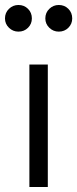

<svg xmlns="http://www.w3.org/2000/svg" viewBox="-38 -751 310 771"><path d="M154 0H80V-492H154ZM198 -624Q176 -624 160 -639.5Q144 -655 144 -677Q144 -700 160 -715.5Q176 -731 198 -731Q221 -731 236.5 -715.5Q252 -700 252 -677Q252 -655 236.5 -639.5Q221 -624 198 -624ZM36 -624Q14 -624 -2 -639.5Q-18 -655 -18 -677Q-18 -700 -2 -715.5Q14 -731 36 -731Q59 -731 74.5 -715.5Q90 -700 90 -677Q90 -655 74.5 -639.5Q59 -624 36 -624Z"/></svg>

Font: Wix Madefor Display
Style: Regular
Weight: 400
Designer: Dalton Maag Ltd
Foundry: Dalton Maag Ltd
Version: Version 3.100